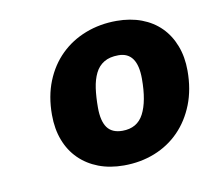

<svg xmlns="http://www.w3.org/2000/svg" viewBox="-48 -787 472 427"><g transform="rotate(-10 188.0 -574.0)"><path d="M239.5 -734Q270.5 -734 295.8 -724.5Q321 -715 338.8 -697.2Q356.5 -679.5 366.2 -654.2Q376 -629 376 -597.5Q376 -555.5 362.8 -521.8Q349.5 -488 326 -464Q302.5 -440 270.2 -427.2Q238 -414.5 200.5 -414.5Q169 -414.5 143.5 -424.2Q118 -434 99.8 -452Q81.5 -470 71.8 -495.5Q62 -521 62 -553Q62 -595 75.5 -628.5Q89 -662 113 -685.5Q137 -709 169.5 -721.5Q202 -734 239.5 -734ZM210.5 -491Q244 -491 258.5 -518.8Q273 -546.5 273 -597.5Q273 -658 230.5 -658Q210.5 -658 197.8 -650.2Q185 -642.5 178 -628.2Q171 -614 168.2 -594.5Q165.5 -575 165.5 -551Q165.5 -521 176.2 -506Q187 -491 210.5 -491Z"/></g></svg>

Font: Lato Heavy
Style: Italic
Weight: 800
Italic angle: -7°
Designer: Lukasz Dziedzic
Foundry: tyPoland Lukasz Dziedzic
Version: Version 2.007; 2014-02-27